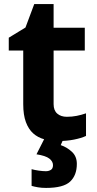

<svg xmlns="http://www.w3.org/2000/svg" viewBox="-20 -682 474 942"><path d="M105 -547 148 -662H243V-546H396V-434H243V-171Q243 -140 261 -124.5Q279 -109 308 -109Q333 -109 356 -113.5Q379 -118 402 -126V-15Q378 -4 342.5 3Q307 10 265 10Q229 10 197.5 1.5Q166 -7 143 -27.5Q120 -48 107 -83Q94 -118 94 -171V-434H23V-497ZM357 122Q357 178 324 209Q291 240 206 240Q184 240 166.5 237Q149 234 135 230V148Q149 152 169.5 155Q190 158 205 158Q219 158 229.5 151.5Q240 145 240 128Q240 110 222 96Q204 82 159 75L197 0H291L278 30Q308 40 332.5 62.5Q357 85 357 122Z"/></svg>

Font: BC Sans
Style: Bold
Weight: 700
Designer: Monotype Design Team
Province of B.C.
Foundry: Monotype Imaging Inc.
Version: Version 2.000;GOOG;noto-source:20170915:90ef993387c0